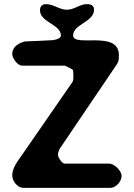

<svg xmlns="http://www.w3.org/2000/svg" viewBox="-20 -907 645 927"><path d="M39 -60C39 -33 64 0 93 0H513C540 0 567 -31 567 -57C567 -83 532 -117 507 -117H293C279 -117 260 -147 260 -160V-167C261 -171 266 -185 267 -187L533 -580C554 -610 554 -613 554 -641C554 -764 333 -676 333 -736C333 -790 434 -801 434 -860C434 -881 419 -887 399 -887C365 -887 339 -860 303 -860C267 -860 238 -887 203 -887C183 -887 173 -876 173 -857C173 -800 274 -789 274 -736C274 -719 243 -714 233 -713C213 -712 120 -707 100 -707C70 -699 39 -681 39 -646C39 -627 64 -590 87 -590H293C295 -590 318 -578 327 -573C328 -573 333 -568 333 -567C334 -563 334 -547 334 -543C334 -533 336 -516 327 -507C291 -455 123 -212 87 -160C67 -131 39 -97 39 -60Z"/></svg>

Font: Asimov Print
Style: Regular
Weight: 500
Designer: Google
Version: Version 2.000980: 2014